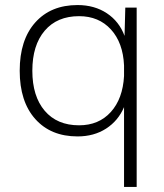

<svg xmlns="http://www.w3.org/2000/svg" viewBox="-20 -530 650 760"><path d="M521 -500V210H471V-106Q448 -52 400 -21Q352 10 287 10Q181 10 119.5 -59Q58 -128 58 -250Q58 -372 119.5 -441Q181 -510 287 -510Q354 -510 403 -477.5Q452 -445 473 -388L476 -500ZM471 -229V-271Q467 -361 419 -413.5Q371 -466 293 -466Q206 -466 157 -408.5Q108 -351 108 -250Q108 -149 157 -91.5Q206 -34 293 -34Q371 -34 418.5 -86.5Q466 -139 471 -229Z"/></svg>

Font: Work Sans Light
Style: Regular
Weight: 300
Designer: Wei Huang
Foundry: Wei Huang
Version: Version 1.500